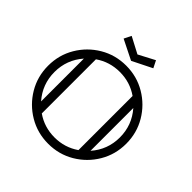

<svg xmlns="http://www.w3.org/2000/svg" viewBox="-212 -1008 1183 1183"><g transform="rotate(45 379.5 -417.0)"><path d="M379.4 0Q285.6 0 208.3 -45.9Q130.9 -91.8 85 -169.2Q39.1 -246.6 39.1 -340.3Q39.1 -434.1 85 -511.5Q130.9 -588.9 208.3 -634.8Q285.6 -680.7 379.4 -680.7Q473.1 -680.7 550.5 -634.8Q627.9 -588.9 673.8 -511.5Q719.7 -434.1 719.7 -340.3Q719.7 -246.6 673.8 -169.2Q627.9 -91.8 550.5 -45.9Q473.1 0 379.4 0ZM164.1 -153.8V-526.9Q94.2 -446.8 94.2 -340.3Q94.2 -233.9 164.1 -153.8ZM379.4 -55.2Q468.3 -55.2 539.1 -104.5V-576.2Q468.3 -625.5 379.4 -625.5Q290.5 -625.5 219.7 -576.2V-104.5Q290.5 -55.2 379.4 -55.2ZM594.7 -153.8Q664.6 -233.9 664.6 -340.3Q664.6 -446.8 594.7 -526.9ZM379.4 -722.7 250 -787.1 273.4 -834 379.4 -778.3 485.4 -834 508.8 -787.1Z"/></g></svg>

Font: X Company
Style: Regular
Weight: 400
Designer: GGBotNet
Foundry: GGBotNet
Version: 0.90